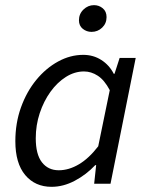

<svg xmlns="http://www.w3.org/2000/svg" viewBox="-20 -710 577 742"><path d="M179.3 12Q115.6 12 77.4 -33.5Q39.3 -79.1 39.3 -164.3Q39.3 -234.5 61.1 -295.1Q82.9 -355.7 120.1 -401.1Q157.3 -446.4 204.4 -472.2Q251.5 -498 301.7 -498Q340.8 -498 371.7 -478.1Q402.6 -458.3 419.7 -424.7H422.5L442.3 -486H504.4L407.1 0H343.9L351.6 -71.9H348.2Q313.1 -34.7 268.9 -11.4Q224.7 12 179.3 12ZM207 -52Q246 -52 284.9 -75Q323.8 -98 359.6 -144.7L404.2 -361.6Q383.6 -400.5 358.1 -417.2Q332.6 -433.9 304.6 -433.9Q268.2 -433.9 234.7 -412.7Q201.1 -391.5 175 -355.2Q148.8 -318.8 133.5 -272.5Q118.2 -226.3 118.2 -175.8Q118.2 -113.3 142.1 -82.7Q166.1 -52 207 -52ZM333.7 -586.8Q314.7 -586.8 299.9 -598.6Q285.1 -610.5 285.1 -631.7Q285.1 -656.3 302.6 -673.2Q320.2 -690.1 343.2 -690.1Q362.5 -690.1 377.1 -678Q391.8 -666 391.8 -643.9Q391.8 -619.4 374.7 -603.1Q357.6 -586.8 333.7 -586.8Z"/></svg>

Font: Source Sans 3 VF
Style: Italic
Weight: 200
Italic angle: -11°
Designer: Paul D. Hunt
Foundry: Adobe Systems Incorporated
Version: Version 3.042;hotconv 1.0.118;makeotfexe 2.5.65603